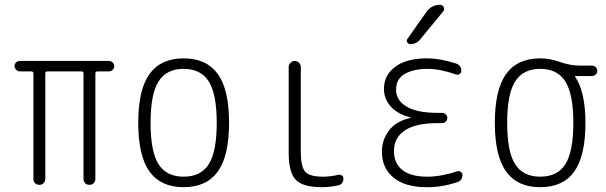

<svg xmlns="http://www.w3.org/2000/svg" viewBox="-20 -775 2540 805"><path d="M63.5 -475.6Q54.7 -475.6 47.9 -482.4Q41 -489.3 41 -498Q41 -506.8 47.4 -513.2Q53.7 -519.5 63.5 -519.5H436.5Q445.3 -519.5 452.1 -513.2Q459 -506.8 459 -498Q459 -489.3 452.6 -482.4Q446.3 -475.6 436.5 -475.6H388.7Q379.9 -475.6 379.9 -467.8V-25.4Q379.9 -14.6 373 -7.3Q366.2 0 355 0Q343.8 0 336.9 -6.8Q330.1 -13.7 330.1 -25.4V-467.8Q330.1 -475.6 322.3 -475.6H178.7Q169.9 -475.6 169.9 -467.8V-25.4Q169.9 -14.6 163.1 -7.3Q156.2 0 145 0Q133.8 0 127 -6.8Q120.1 -13.7 120.1 -25.4V-467.8Q120.1 -475.6 111.3 -475.6Z M855.5 -433.1Q822.3 -486.3 750 -486.3Q677.7 -486.3 644.5 -433.1Q611.3 -379.9 611.3 -259.8Q611.3 -139.6 644.5 -86.9Q677.7 -34.2 750 -34.2Q822.3 -34.2 855.5 -86.9Q888.7 -139.6 888.7 -259.8Q888.7 -379.9 855.5 -433.1ZM893.1 -55.7Q845.7 9.8 750 9.8Q654.3 9.8 606.9 -55.7Q559.6 -121.1 559.6 -260.3Q559.6 -399.4 606.9 -464.8Q654.3 -530.3 750 -530.3Q845.7 -530.3 893.1 -464.8Q940.4 -399.4 940.4 -260.3Q940.4 -121.1 893.1 -55.7Z M1330.1 9.8Q1250 9.8 1220.2 -21Q1190.4 -51.8 1190.4 -134.8V-494.1Q1190.4 -503.9 1198.2 -511.7Q1206.1 -519.5 1215.8 -519.5Q1225.6 -519.5 1233.4 -512.2Q1241.2 -504.9 1241.2 -494.1V-139.6Q1241.2 -75.2 1259.8 -54.7Q1278.3 -34.2 1335 -34.2Q1364.3 -34.2 1398.4 -42Q1406.2 -43.9 1413.1 -39.6Q1419.9 -35.2 1419.9 -27.3Q1419.9 -2.9 1398.4 2Q1363.3 9.8 1330.1 9.8Z M1700.2 -280.3Q1701.2 -280.3 1701.2 -281.2Q1701.2 -283.2 1699.2 -283.2Q1644.5 -297.9 1617.2 -329.6Q1589.8 -361.3 1589.8 -402.3Q1589.8 -460 1637.2 -495.1Q1684.6 -530.3 1768.6 -530.3Q1826.2 -530.3 1891.6 -508.8Q1914.1 -502 1914.1 -477.5Q1914.1 -469.7 1907.2 -464.8Q1900.4 -460 1891.6 -462.9Q1825.2 -486.3 1772.5 -486.3Q1715.8 -486.3 1678.2 -465.8Q1640.6 -445.3 1640.6 -398.4Q1640.6 -354.5 1684.6 -328.1Q1728.5 -301.8 1815.4 -301.8H1834Q1842.8 -301.8 1849.1 -295.4Q1855.5 -289.1 1855.5 -280.3Q1855.5 -271.5 1849.1 -265.1Q1842.8 -258.8 1834 -258.8H1815.4Q1723.6 -258.8 1677.7 -228.5Q1631.8 -198.2 1631.8 -141.6Q1631.8 -89.8 1667.5 -62Q1703.1 -34.2 1771.5 -34.2Q1829.1 -34.2 1896.5 -56.6Q1904.3 -59.6 1911.6 -54.7Q1918.9 -49.8 1918.9 -42Q1918.9 -17.6 1896.5 -10.7Q1830.1 10.7 1768.6 9.8Q1678.7 9.8 1629.9 -30.3Q1581.1 -70.3 1581.1 -139.6Q1581.1 -187.5 1610.4 -227.1Q1639.6 -266.6 1700.2 -280.3ZM1767.6 -724.6Q1789.1 -754.9 1825.2 -754.9Q1835.9 -754.9 1840.3 -745.1Q1844.7 -735.4 1837.9 -726.6L1742.2 -610.4Q1727.5 -590.8 1700.2 -589.8Q1692.4 -589.8 1687.5 -597.7Q1682.6 -605.5 1688.5 -612.3Z M2350.6 -433.1Q2317.4 -486.3 2245.1 -486.3Q2172.9 -486.3 2139.6 -433.1Q2106.4 -379.9 2106.4 -259.8Q2106.4 -139.6 2139.6 -86.9Q2172.9 -34.2 2245.1 -34.2Q2317.4 -34.2 2350.6 -86.9Q2383.8 -139.6 2383.8 -259.8Q2383.8 -379.9 2350.6 -433.1ZM2245.1 -530.3Q2285.2 -530.3 2328.1 -515.1Q2371.1 -500 2409.2 -500H2461.9Q2470.7 -500 2477.5 -493.7Q2484.4 -487.3 2484.4 -478Q2484.4 -468.8 2477.5 -462.4Q2470.7 -456.1 2461.9 -456.1H2391.6Q2390.6 -456.1 2390.6 -455.1Q2390.6 -454.1 2391.1 -454.1Q2391.6 -454.1 2391.6 -453.1Q2434.6 -388.7 2434.6 -259.8Q2434.6 -121.1 2387.7 -55.7Q2340.8 9.8 2245.1 9.8Q2149.4 9.8 2102.1 -55.7Q2054.7 -121.1 2054.7 -260.3Q2054.7 -399.4 2102.1 -464.8Q2149.4 -530.3 2245.1 -530.3Z"/></svg>

Font: Rounded-X Mgen+ 1m light
Style: Regular
Weight: 200
Designer: [Source Han Sans]
Ryoko NISHIZUKA  (kana & ideographs); Paul D. Hunt (Latin, Greek & Cyrillic); Wenlong ZHANG  (bopomofo
Version: Version 1.059.20150602